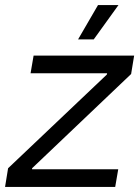

<svg xmlns="http://www.w3.org/2000/svg" viewBox="-30 -740 556 760"><path d="M-10 0H426L438 -70H97V-74L489 -447L501 -520H103L91 -450H394L393 -445L2 -74ZM341 -584 439 -720H358L279 -584Z"/></svg>

Font: Fixel Display 20240404
Style: Italic
Weight: 400
Italic angle: -10°
Designer: AlfaBravo + MacPaw
Foundry: Kyrylo Tkachov, Marchela Mozhyna, Serhii Makarenko, Maria Weinstein, Zakhar Kryvoshyya
Version: Version 1.211;Glyphs 3.2 (3225)